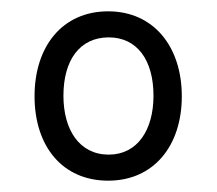

<svg xmlns="http://www.w3.org/2000/svg" viewBox="-20 -749 383 339"><path d="M171 -430C251 -430 301 -491 301 -579C301 -667 251 -729 171 -729C90 -729 41 -667 41 -579C41 -491 90 -430 171 -430ZM172 -476C120 -476 92 -520 92 -580C92 -643 121 -683 172 -683C222 -683 251 -643 251 -580C251 -520 223 -476 172 -476Z"/></svg>

Font: Noto Serif Thai Condensed Medium
Style: Regular
Weight: 500
Width: 3
Designer: Monotype Design Team
Foundry: Monotype Imaging Inc.
Version: Version 2.002